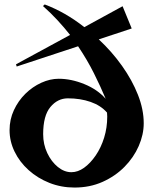

<svg xmlns="http://www.w3.org/2000/svg" viewBox="-20 -823 689 863"><path d="M424 -646Q483 -591 528.5 -527Q574 -463 600 -397Q626 -331 626 -269Q626 -218 603.5 -166.5Q581 -115 539.5 -73Q498 -31 441 -5.5Q384 20 315 20Q255 20 202 -1Q149 -22 108.5 -58.5Q68 -95 45.5 -141.5Q23 -188 23 -238Q23 -286 42.5 -328Q62 -370 94 -401.5Q126 -433 165.5 -451Q205 -469 244 -469Q300 -469 359 -445Q418 -421 455 -379Q432 -434 402 -494Q372 -554 331 -615L55 -524L52 -534L295 -666Q269 -699 238.5 -732Q208 -765 173 -796L181 -803Q274 -768 359 -701L531 -795L572 -695ZM461 -317Q433 -349 387 -365Q341 -381 285 -381Q239 -381 206.5 -342Q174 -303 174 -220Q174 -174 192.5 -135Q211 -96 240 -72.5Q269 -49 301 -49Q330 -49 358 -69Q386 -89 410 -124Q434 -159 448 -204Q462 -249 462 -299Q462 -304 461.5 -308.5Q461 -313 461 -317Z"/></svg>

Font: Reggae One
Style: Regular
Weight: 400
Designer: Fontworks Inc.
Foundry: Fontworks Inc.
Version: Version 1.100